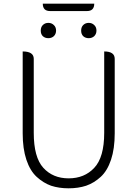

<svg xmlns="http://www.w3.org/2000/svg" viewBox="-20 -1008 745 1041"><path d="M257 -1Q215 -16 179 -49Q143 -82 123 -142Q103 -202 103 -285V-729Q163 -729 163 -689V-288Q163 -155 215 -98Q267 -41 352 -41Q438 -41 491 -98Q545 -155 545 -288V-729Q602 -729 602 -689V-285Q602 -202 582 -142Q562 -82 526 -49Q490 -16 447 -1Q404 13 352 13Q300 13 257 -1ZM212 -812Q201 -823 201 -842Q201 -861 212 -872Q224 -884 242 -884Q260 -884 272 -872Q284 -861 284 -842Q284 -824 272 -812Q260 -801 242 -801Q224 -801 212 -812ZM252 -948Q212 -948 212 -988H491Q491 -948 451 -948ZM431 -812Q420 -823 420 -842Q420 -861 431 -872Q443 -884 461 -884Q479 -884 491 -872Q503 -861 503 -842Q503 -824 491 -812Q479 -801 461 -801Q443 -801 431 -812Z"/></svg>

Font: Swei Half Moon CJK SC
Style: Light
Weight: 300
Version: Version 2.071